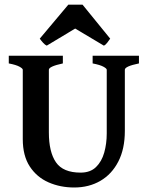

<svg xmlns="http://www.w3.org/2000/svg" viewBox="-20 -811 655 844"><path d="M590.8 -532.2Q528.8 -519.5 528.8 -504.4V-235.4Q528.8 -156.7 500.2 -101.1Q471.7 -45.4 421.4 -16.1Q371.1 13.2 306.2 13.2Q244.6 13.2 193.1 -9.5Q141.6 -32.2 110.8 -79.3Q80.1 -126.5 80.1 -199.2V-504.4Q80.1 -509.8 65.7 -517.8Q51.3 -525.9 18.6 -532.2V-565.9H256.3V-532.2Q194.8 -519 194.8 -504.4V-229Q194.8 -142.6 226.1 -97.4Q257.3 -52.2 334.5 -52.2Q377 -52.2 402.1 -76.7Q427.2 -101.1 438.2 -140.4Q449.2 -179.7 449.2 -224.1V-504.4Q449.2 -509.8 434.6 -517.8Q419.9 -525.9 387.2 -532.2V-565.9H590.8ZM464.4 -641.1Q458.5 -632.8 451.2 -623Q443.8 -613.3 436.5 -610.4L310.5 -685.5L185.5 -610.4Q178.2 -613.3 169.4 -623Q160.6 -632.8 154.8 -641.1L280.3 -790.5H342.8Z"/></svg>

Font: Dai Banna SIL SemiBold
Style: Regular
Weight: 600
Designer: Victor Gaultney
Foundry: SIL International
Version: Version 4.000